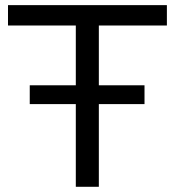

<svg xmlns="http://www.w3.org/2000/svg" viewBox="-20 -717 672 737"><path d="M359.4 0H271V-317.4H94.2V-389.6H271V-619.1H10.7V-697.3H620.6V-619.1H359.4V-389.6H534.7V-317.4H359.4Z"/></svg>

Font: Lunasima
Style: Regular
Weight: 400
Designer: The DocRepair Project, Monotype Design Team
Foundry: Google
Version: Version 2.009